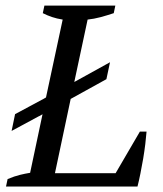

<svg xmlns="http://www.w3.org/2000/svg" viewBox="-20 -683 596 703"><path d="M142.6 -662.6H402.3L396.5 -634.8Q371.6 -626.5 347.9 -620.1Q324.2 -613.8 300.8 -611.3L252 -382.8L382.8 -455.1L369.6 -393.1L238.8 -320.8L181.2 -48.8H403.3L492.2 -201.2H516.6Q515.1 -181.6 512 -155.5Q508.8 -129.4 504.2 -101.8Q499.5 -74.2 494.1 -47.6Q488.8 -21 483.4 0H2L7.8 -27.3Q33.7 -38.1 53 -42.7Q72.3 -47.4 90.3 -50.3L135.7 -264.6L122.6 -257.3H122.1L22.5 -203.6L35.2 -265.1L135.3 -318.8H135.7L148.4 -326.2L209.5 -611.3Q188 -614.7 169.9 -620.8Q151.9 -627 136.7 -634.8Z"/></svg>

Font: PT Astra Serif
Style: Italic
Weight: 400
Italic angle: -16°
Designer: A.Korolkova, I. Chaeva
Foundry: ParaType Ltd
Version: Version 1.001